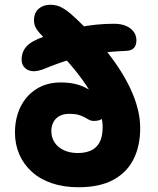

<svg xmlns="http://www.w3.org/2000/svg" viewBox="-20 -778 665 808"><path d="M310 10Q248 10 198 -7Q148 -24 113.5 -55.5Q79 -87 61 -129Q43 -171 43 -220Q43 -280 66 -327.5Q89 -375 132.5 -403Q176 -431 236 -431Q295 -431 337 -410.5Q379 -390 401 -362Q423 -334 423 -311Q423 -293 412.5 -281Q402 -269 374 -269Q364 -269 355.5 -273.5Q347 -278 336.5 -284Q326 -290 311 -294.5Q296 -299 273 -299Q245 -299 228 -288.5Q211 -278 203.5 -261.5Q196 -245 196 -227Q196 -199 210 -178Q224 -157 249.5 -145.5Q275 -134 307 -134Q338 -134 361.5 -144Q385 -154 398.5 -178Q412 -202 412 -243Q412 -292 381.5 -353Q351 -414 298.5 -479.5Q246 -545 179 -606Q144 -639 133.5 -656Q123 -673 123 -692Q123 -724 142.5 -741Q162 -758 192 -758Q206 -758 221 -754Q236 -750 256 -736.5Q276 -723 304 -696Q391 -614 450 -534.5Q509 -455 539.5 -380.5Q570 -306 570 -239Q570 -164 542 -108Q514 -52 456.5 -21Q399 10 310 10ZM163 -487Q120 -471 95.5 -484.5Q71 -498 71 -528Q71 -559 91 -582Q111 -605 165 -624Q235 -648 310 -663Q385 -678 459 -678Q503 -678 528.5 -658.5Q554 -639 554 -608Q554 -588 544 -576.5Q534 -565 512 -564Q437 -561 380 -551.5Q323 -542 272 -526.5Q221 -511 163 -487Z"/></svg>

Font: Shantell Sans
Style: Bold
Weight: 700
Designer: Stephen Nixon, Anya Danilova, Shantell Martin
Foundry: Arrow Type
Version: Version 1.011;[c5ecc13dd]